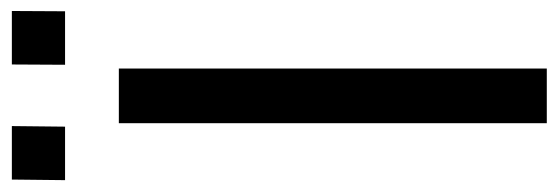

<svg xmlns="http://www.w3.org/2000/svg" viewBox="-340 -628 965 332"><g transform="rotate(-90 143.0 -462.5)"><path d="M190 -740V0H95.5V-740ZM197 -925H289.5L289 -833H196.5ZM-2 -925H90.5L89.5 -833H-3Z"/></g></svg>

Font: 1883 Sans
Style: Regular
Weight: 400
Designer: 1883 Sans project is a fork of Public Sans.
Version: Version 1.009